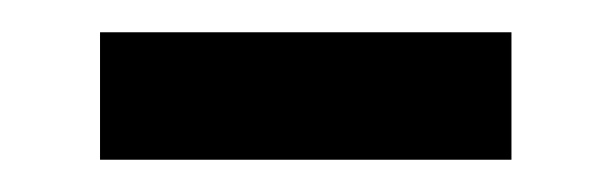

<svg xmlns="http://www.w3.org/2000/svg" viewBox="-20 -346 379 119"><path d="M42 -247H297V-326H42Z"/></svg>

Font: Noto Serif Oriya Medium
Style: Regular
Weight: 500
Designer: David Williams
Foundry: Google LLC, David Williams
Version: Version 1.051